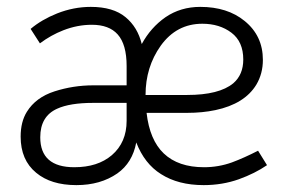

<svg xmlns="http://www.w3.org/2000/svg" viewBox="-20 -528 866 558"><path d="M96 -402 69 -444Q101 -471 146 -489Q194 -508 244 -508Q309 -508 345 -478Q380 -449 392 -400Q418 -448 461 -478Q505 -508 562 -508Q641 -508 691 -467Q744 -424 744 -354Q744 -314 725 -282Q691 -226 606 -208Q568 -200 524 -200H406Q415 -121 456 -82Q498 -42 573 -42Q615 -42 654 -56Q689 -69 730 -90L756 -48Q721 -24 674 -7Q626 10 572 10Q498 10 448 -22Q400 -52 376 -114Q365 -55 321 -24Q272 10 202 10Q128 10 85 -26Q40 -63 40 -131Q40 -174 58 -203Q84 -245 138.5 -262.5Q193 -280 251 -280H348V-336Q348 -399 322 -428Q297 -456 247 -456Q205 -456 164 -440Q128 -426 96 -402ZM403 -252H524Q617 -252 658 -286Q687 -311 687 -355Q687 -407 652.5 -433Q618 -459 568 -459Q493 -459 447 -395Q403 -333 403 -252ZM348 -229H251Q183 -229 146 -212Q97 -190 97 -129Q97 -42 196 -42Q264 -42 305 -77Q348 -114 348 -177Z"/></svg>

Font: Bellota
Style: Regular
Weight: 400
Designer: Kemie Guaida
Foundry: Kemie Guaida
Version: Version 1.000;PS 002.000;hotconv 1.0.70;makeotf.lib2.5.58329